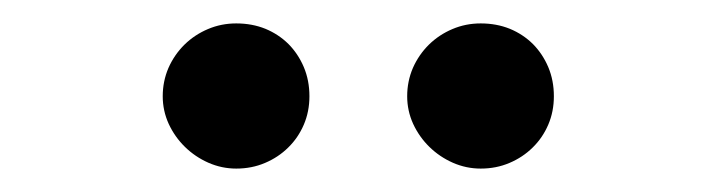

<svg xmlns="http://www.w3.org/2000/svg" viewBox="-20 -775 612 164"><path d="M390.6 -755Q404.1 -755 415.5 -750.4Q426.8 -745.7 435.2 -737.4Q443.5 -729 448.3 -717.7Q453.1 -706.3 453.1 -692.8Q453.1 -679.7 448.3 -668.5Q443.5 -657.3 435 -649Q426.5 -640.6 415.1 -635.8Q403.8 -631 390.6 -631Q378.2 -631 366.8 -636Q355.5 -641 346.8 -649.5Q338.1 -658 332.9 -669.2Q327.8 -680.4 327.8 -692.8Q327.8 -705.6 332.7 -717Q337.7 -728.3 346.4 -736.9Q355.1 -745.4 366.5 -750.2Q377.8 -755 390.6 -755ZM181.8 -755Q195.3 -755 206.7 -750.4Q218 -745.7 226.4 -737.4Q234.7 -729 239.5 -717.7Q244.3 -706.3 244.3 -692.8Q244.3 -679.7 239.5 -668.5Q234.7 -657.3 226.2 -649Q217.7 -640.6 206.3 -635.8Q195 -631 181.8 -631Q169.4 -631 158 -636Q146.7 -641 138 -649.5Q129.3 -658 124.1 -669.2Q119 -680.4 119 -692.8Q119 -705.6 123.9 -717Q128.9 -728.3 137.6 -736.9Q146.3 -745.4 157.7 -750.2Q169 -755 181.8 -755Z"/></svg>

Font: Inter P Medium
Style: Regular
Weight: 500
Designer: Rasmus Andersson
Foundry: rsms
Version: Version 3.018;git-588b23468